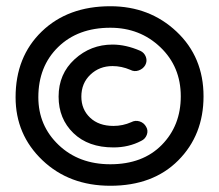

<svg xmlns="http://www.w3.org/2000/svg" viewBox="-20 -575 703 616"><path d="M334 21Q202 21 116 -61Q30 -143 30 -263Q30 -393 114 -474Q198 -555 334 -555Q460 -555 546.5 -473.5Q633 -392 633 -266Q633 -142 552 -60.5Q471 21 334 21ZM344 -102Q263 -102 215.5 -148Q168 -194 168 -265Q168 -338 219.5 -385Q271 -432 341 -432Q384 -432 430 -412Q443 -406 448 -392.5Q453 -379 446 -366Q439 -354 425 -349Q411 -344 398 -351Q370 -363 341 -363Q299 -363 270 -335.5Q241 -308 241 -265Q241 -224 269 -197.5Q297 -171 344 -171Q374 -171 401 -183Q414 -190 428 -185.5Q442 -181 449 -168Q456 -156 451 -142.5Q446 -129 433 -123Q393 -102 344 -102ZM334 -48Q438 -48 499 -110Q560 -172 560 -266Q560 -361 494.5 -423.5Q429 -486 334 -486Q230 -486 166.5 -424Q103 -362 103 -263Q103 -172 168 -110Q233 -48 334 -48Z"/></svg>

Font: Hoogli Semibold
Style: Regular
Weight: 600
Designer: Anand Singh Naorem
Foundry: Brand New Type
Version: Version 1.00 b007